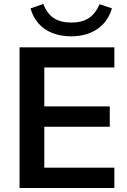

<svg xmlns="http://www.w3.org/2000/svg" viewBox="-20 -942 635 962"><path d="M78 0V-705H553V-604H202V-409H530V-307H202V-102H553V0ZM337 -760Q283 -760 241 -777Q199 -794 172 -825.5Q145 -857 133 -900L197 -922Q216 -873 250 -851Q284 -829 337 -829Q391 -829 424.5 -851Q458 -873 479 -921L541 -900Q519 -830 465.5 -795Q412 -760 337 -760Z"/></svg>

Font: Mulish ExtraLight
Style: Regular
Weight: 200
Designer: Vernon Adams
Foundry: Vernon Adams
Version: Version 3.603